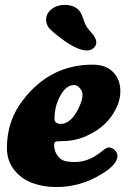

<svg xmlns="http://www.w3.org/2000/svg" viewBox="-20 -753 522 786"><path d="M244.6 -585.4Q198.2 -618.7 180.7 -638.2Q167.5 -654.8 168.9 -676.8Q171.4 -701.2 192.9 -717Q214.4 -732.9 245.1 -732.9Q291 -732.9 310.5 -700.7Q314.9 -694.3 322.8 -670.4Q330.6 -646.5 342.3 -633.3Q356 -617.7 360.8 -611.6Q365.7 -605.5 370.4 -595.5Q375 -585.4 374 -576.2Q372.6 -563.5 361.6 -554.9Q350.6 -546.4 336.4 -546.4Q299.8 -546.4 244.6 -585.4ZM359.4 -488.3Q412.1 -488.3 441.4 -459.5Q472.7 -429.7 472.7 -378.9Q472.7 -343.8 455.1 -308.6Q437.5 -273.4 411.1 -247.6Q380.9 -217.8 334 -196.5Q287.1 -175.3 233.4 -175.3Q212.9 -175.3 207.3 -172.6Q201.7 -169.9 201.7 -159.2Q201.7 -129.9 221.2 -108.9Q231.9 -97.2 247.6 -93.5Q263.2 -89.8 287.1 -89.8Q344.7 -89.8 398.4 -134.8Q415.5 -149.4 425.8 -149.4Q439 -149.4 449.7 -138.7Q460.9 -127.4 460.9 -115.2Q460.9 -78.1 391.1 -37.6Q308.1 12.7 210 12.7Q156.2 12.7 111.6 -4.2Q66.9 -21 37.6 -58.1Q8.3 -95.2 8.3 -147.5Q8.3 -261.7 77.1 -347.2Q187 -488.3 359.4 -488.3ZM208.5 -252Q217.3 -245.6 228 -245.6Q270.5 -245.6 301.8 -310.1Q317.9 -343.3 317.9 -363.8Q317.9 -381.8 305.7 -393.1Q296.9 -404.8 282.2 -404.8Q250.5 -404.8 225.6 -358.9Q203.1 -316.9 203.1 -266.6Q203.1 -257.3 208.5 -252Z"/></svg>

Font: Cooper* ExtraBold
Style: Italic
Weight: 800
Italic angle: -7°
Designer: Owen Earl
Foundry: indestructible type*
Version: Version 0.001